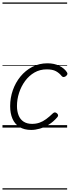

<svg xmlns="http://www.w3.org/2000/svg" viewBox="-20 -1030 564 1550"><path d="M232 19Q175 19 137 -5Q99 -29 80.5 -72Q62 -115 62 -173Q62 -240 83.5 -301.5Q105 -363 145 -412Q185 -461 240.5 -490Q296 -519 363 -519Q418 -519 459 -498.5Q500 -478 520 -447Q526 -438 524 -431Q522 -424 512 -415Q501 -408 493 -408Q485 -408 478 -416Q459 -440 432 -455Q405 -470 357 -470Q302 -470 258 -444.5Q214 -419 182.5 -376Q151 -333 134 -280.5Q117 -228 117 -174Q117 -132 130 -99Q143 -66 170.5 -48Q198 -30 239 -30Q271 -30 298.5 -39.5Q326 -49 352.5 -68.5Q379 -88 408 -116Q417 -124 425 -122.5Q433 -121 440 -115Q448 -108 449 -100Q450 -92 442 -83Q411 -47 374.5 -24.5Q338 -2 301.5 8.5Q265 19 232 19ZM0 490H522V500H0ZM0 -20H522V0H0ZM0 -505H522V-500H0ZM0 -1010H522V-1000H0Z"/></svg>

Font: Playwrite MX Guides
Style: Regular
Weight: 400
Designer: Veronika Burian, José Scaglione
Foundry: TypeTogether
Version: Version 1.003